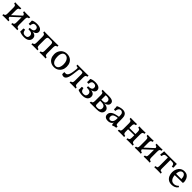

<svg xmlns="http://www.w3.org/2000/svg" viewBox="730 -2663 4868 4868"><g transform="rotate(45 3164.0 -229.0)"><path d="M355 3Q355 -11 356 -21Q357 -31 360 -40Q390 -40 404.5 -57.5Q419 -75 419 -127V-331Q419 -383 404.5 -400.5Q390 -418 360 -418Q357 -427 356 -437.5Q355 -448 355 -461Q377 -460 405 -459Q433 -458 464 -458Q495 -458 523 -459Q551 -460 573 -461Q573 -448 572 -437.5Q571 -427 568 -418Q538 -418 523.5 -400.5Q509 -383 509 -331V-127Q509 -75 523.5 -57.5Q538 -40 568 -40Q571 -31 572 -21Q573 -11 573 3Q551 1 523 0.5Q495 0 464 0Q433 0 405 0.5Q377 1 355 3ZM36 3Q36 -11 37 -21Q38 -31 41 -40Q71 -40 85.5 -57.5Q100 -75 100 -127V-331Q100 -383 85.5 -400.5Q71 -418 41 -418Q38 -427 37 -437.5Q36 -448 36 -461Q58 -460 86 -459Q114 -458 145 -458Q176 -458 204 -459Q232 -460 254 -461Q254 -448 253 -437.5Q252 -427 249 -418Q219 -418 204.5 -400.5Q190 -383 190 -331V-127Q190 -75 204.5 -57.5Q219 -40 249 -40Q252 -31 253 -21Q254 -11 254 3Q232 1 204 0.5Q176 0 145 0Q114 0 86 0.5Q58 1 36 3ZM172 -77V-137L440 -384V-325Z M813 9Q768 9 724.5 -0.5Q681 -10 649 -26Q652 -54 652.5 -81.5Q653 -109 651 -137Q663 -143 677.5 -145Q692 -147 705 -145Q710 -108 722 -84.5Q734 -61 755.5 -50Q777 -39 809 -39Q859 -39 880.5 -62Q902 -85 902 -124Q902 -169 870 -192.5Q838 -216 755 -216Q752 -227 752.5 -240.5Q753 -254 757 -263Q811 -263 840.5 -273Q870 -283 881 -301.5Q892 -320 892 -343Q892 -380 870 -399.5Q848 -419 806 -419Q764 -419 744 -395.5Q724 -372 717 -313Q704 -312 690 -313.5Q676 -315 662 -319Q665 -345 665 -375Q665 -405 662 -433Q691 -450 730.5 -458.5Q770 -467 815 -467Q900 -467 946 -437Q992 -407 992 -354Q992 -304 950 -274.5Q908 -245 832 -245V-250Q912 -250 957 -221Q1002 -192 1002 -130Q1002 -67 953.5 -29Q905 9 813 9Z M1078 3Q1078 -11 1079 -21Q1080 -31 1083 -40Q1113 -40 1127.5 -57.5Q1142 -75 1142 -127V-331Q1142 -383 1127.5 -400.5Q1113 -418 1083 -418Q1080 -427 1079 -437.5Q1078 -448 1078 -461Q1093 -460 1114.5 -459.5Q1136 -459 1176.5 -458.5Q1217 -458 1287 -458H1379Q1450 -458 1490 -458.5Q1530 -459 1552 -459.5Q1574 -460 1588 -461Q1588 -448 1587 -437.5Q1586 -427 1583 -418Q1553 -418 1538.5 -400.5Q1524 -383 1524 -331V-127Q1524 -75 1538.5 -57.5Q1553 -40 1583 -40Q1586 -31 1587 -21Q1588 -11 1588 3Q1566 1 1538 0.5Q1510 0 1479 0Q1448 0 1420 0.5Q1392 1 1370 3Q1370 -11 1371 -21Q1372 -31 1375 -40Q1405 -40 1419.5 -57.5Q1434 -75 1434 -127V-331Q1434 -381 1419.5 -398.5Q1405 -416 1375 -416H1291Q1261 -416 1246.5 -398.5Q1232 -381 1232 -331V-127Q1232 -75 1246.5 -57.5Q1261 -40 1291 -40Q1294 -31 1295 -21Q1296 -11 1296 3Q1274 1 1246 0.5Q1218 0 1187 0Q1156 0 1128 0.5Q1100 1 1078 3Z M1890 9Q1822 9 1771 -20.5Q1720 -50 1692 -103.5Q1664 -157 1664 -229Q1664 -297 1693 -351Q1722 -405 1773 -436Q1824 -467 1890 -467Q1961 -467 2011.5 -437Q2062 -407 2089 -353.5Q2116 -300 2116 -229Q2116 -161 2087.5 -107Q2059 -53 2008.5 -22Q1958 9 1890 9ZM1898 -39Q1958 -39 1987 -88.5Q2016 -138 2016 -217Q2016 -279 1997.5 -324.5Q1979 -370 1948 -394.5Q1917 -419 1880 -419Q1822 -419 1793.5 -372Q1765 -325 1765 -250Q1765 -183 1781.5 -135.5Q1798 -88 1828 -63.5Q1858 -39 1898 -39Z M2232 8Q2211 8 2194 1Q2177 -6 2168 -14Q2163 -31 2165 -55.5Q2167 -80 2172 -93Q2183 -90 2195 -89Q2207 -88 2213 -88Q2253 -88 2276.5 -121Q2300 -154 2312.5 -214.5Q2325 -275 2332 -357Q2334 -382 2332.5 -394.5Q2331 -407 2318 -411.5Q2305 -416 2274 -418Q2271 -427 2270 -438.5Q2269 -450 2269 -460Q2295 -459 2342.5 -458.5Q2390 -458 2472 -458Q2526 -458 2562.5 -458.5Q2599 -459 2624 -459.5Q2649 -460 2666 -461Q2666 -448 2665 -437.5Q2664 -427 2661 -418Q2631 -418 2616.5 -400.5Q2602 -383 2602 -331V-127Q2602 -75 2616.5 -57.5Q2631 -40 2661 -40Q2664 -31 2665 -21Q2666 -11 2666 3Q2644 1 2616 0.5Q2588 0 2557 0Q2526 0 2498 0.5Q2470 1 2448 3Q2448 -11 2449 -21Q2450 -31 2453 -40Q2483 -40 2497.5 -57.5Q2512 -75 2512 -127V-352Q2512 -379 2506.5 -393Q2501 -407 2486.5 -411.5Q2472 -416 2444 -416Q2416 -416 2403 -411.5Q2390 -407 2386 -393Q2382 -379 2379 -352Q2370 -273 2360.5 -207Q2351 -141 2335.5 -93Q2320 -45 2295 -18.5Q2270 8 2232 8Z M2906 9Q2861 9 2817.5 -0.5Q2774 -10 2742 -26Q2745 -54 2745.5 -81.5Q2746 -109 2744 -137Q2756 -143 2770.5 -145Q2785 -147 2798 -145Q2803 -108 2815 -84.5Q2827 -61 2848.5 -50Q2870 -39 2902 -39Q2952 -39 2973.5 -62Q2995 -85 2995 -124Q2995 -169 2963 -192.5Q2931 -216 2848 -216Q2845 -227 2845.5 -240.5Q2846 -254 2850 -263Q2904 -263 2933.5 -273Q2963 -283 2974 -301.5Q2985 -320 2985 -343Q2985 -380 2963 -399.5Q2941 -419 2899 -419Q2857 -419 2837 -395.5Q2817 -372 2810 -313Q2797 -312 2783 -313.5Q2769 -315 2755 -319Q2758 -345 2758 -375Q2758 -405 2755 -433Q2784 -450 2823.5 -458.5Q2863 -467 2908 -467Q2993 -467 3039 -437Q3085 -407 3085 -354Q3085 -304 3043 -274.5Q3001 -245 2925 -245V-250Q3005 -250 3050 -221Q3095 -192 3095 -130Q3095 -67 3046.5 -29Q2998 9 2906 9Z M3171 3Q3171 -11 3172 -21Q3173 -31 3176 -40Q3206 -40 3220.5 -57.5Q3235 -75 3235 -127V-331Q3235 -383 3220.5 -400.5Q3206 -418 3176 -418Q3173 -427 3172 -437.5Q3171 -448 3171 -461Q3193 -460 3220 -459Q3247 -458 3267 -458Q3287 -458 3309.5 -458.5Q3332 -459 3353.5 -459.5Q3375 -460 3391 -460Q3446 -460 3485 -450.5Q3524 -441 3545.5 -419Q3567 -397 3567 -359Q3567 -316 3531 -285Q3495 -254 3444 -247Q3483 -245 3519 -233Q3555 -221 3578.5 -196.5Q3602 -172 3602 -130Q3602 -95 3585 -65Q3568 -35 3527.5 -17.5Q3487 0 3416 0Q3363 0 3316 0.5Q3269 1 3232 1.5Q3195 2 3171 3ZM3400 -40Q3448 -40 3474 -60Q3500 -80 3500 -120Q3500 -160 3481 -181Q3462 -202 3433 -209.5Q3404 -217 3372 -217H3313V-259H3379Q3433 -259 3451.5 -282Q3470 -305 3470 -336Q3470 -369 3454.5 -386.5Q3439 -404 3415 -411Q3391 -418 3365 -418Q3350 -418 3339 -416.5Q3328 -415 3313 -411L3325 -435V-107Q3325 -79 3331.5 -64.5Q3338 -50 3354.5 -45Q3371 -40 3400 -40Z M3985 9Q3974 4 3967.5 -9Q3961 -22 3961 -50Q3961 -59 3962 -71.5Q3963 -84 3966 -94H3968Q3965 -78 3954.5 -59.5Q3944 -41 3927 -27Q3910 -12 3884 -2.5Q3858 7 3821 7Q3758 7 3725 -21.5Q3692 -50 3692 -99Q3692 -138 3710.5 -165.5Q3729 -193 3758.5 -211.5Q3788 -230 3822.5 -241Q3857 -252 3890 -258Q3923 -264 3948 -268Q3948 -309 3946.5 -332Q3945 -355 3940.5 -368.5Q3936 -382 3927 -392Q3915 -407 3899.5 -414.5Q3884 -422 3865 -422Q3832 -422 3813 -401.5Q3794 -381 3786 -354Q3778 -327 3777 -306Q3766 -306 3749.5 -307.5Q3733 -309 3725 -313Q3727 -338 3726 -369Q3725 -400 3720 -422Q3761 -443 3806.5 -455Q3852 -467 3890 -467Q3927 -467 3953.5 -456.5Q3980 -446 3996 -429Q4022 -404 4030 -363.5Q4038 -323 4038 -256V-146Q4038 -118 4042.5 -101.5Q4047 -85 4060 -77.5Q4073 -70 4100 -68Q4100 -58 4099 -45.5Q4098 -33 4094 -22Q4069 -21 4038.5 -12.5Q4008 -4 3985 9ZM3849 -48Q3871 -48 3894 -62.5Q3917 -77 3932.5 -108Q3948 -139 3948 -189V-227Q3923 -224 3895 -218.5Q3867 -213 3843 -202Q3819 -191 3804 -171.5Q3789 -152 3789 -119Q3789 -82 3807 -65Q3825 -48 3849 -48Z M4485 3Q4485 -11 4486 -21Q4487 -31 4490 -40Q4522 -40 4538 -57.5Q4554 -75 4554 -127V-331Q4554 -383 4538 -400.5Q4522 -418 4490 -418Q4487 -427 4486 -437.5Q4485 -448 4485 -461Q4508 -460 4537.5 -459Q4567 -458 4599 -458Q4631 -458 4661 -459Q4691 -460 4713 -461Q4713 -448 4712 -437.5Q4711 -427 4708 -418Q4676 -418 4660 -400.5Q4644 -383 4644 -331V-127Q4644 -75 4660 -57.5Q4676 -40 4708 -40Q4711 -31 4712 -21Q4713 -11 4713 3Q4691 1 4661 0.5Q4631 0 4599 0Q4567 0 4537.5 0.5Q4508 1 4485 3ZM4176 3Q4176 -11 4177 -21Q4178 -31 4181 -40Q4213 -40 4229 -57.5Q4245 -75 4245 -127V-331Q4245 -383 4229 -400.5Q4213 -418 4181 -418Q4178 -427 4177 -437.5Q4176 -448 4176 -461Q4199 -460 4228.5 -459Q4258 -458 4290 -458Q4322 -458 4352 -459Q4382 -460 4404 -461Q4404 -448 4403 -437.5Q4402 -427 4399 -418Q4367 -418 4351 -400.5Q4335 -383 4335 -331V-127Q4335 -75 4351 -57.5Q4367 -40 4399 -40Q4402 -31 4403 -21Q4404 -11 4404 3Q4382 1 4352 0.5Q4322 0 4290 0Q4258 0 4228.5 0.5Q4199 1 4176 3ZM4330 -207V-254H4558V-212Q4529 -212 4486.5 -211.5Q4444 -211 4401.5 -210Q4359 -209 4330 -207Z M5104 3Q5104 -11 5105 -21Q5106 -31 5109 -40Q5139 -40 5153.5 -57.5Q5168 -75 5168 -127V-331Q5168 -383 5153.5 -400.5Q5139 -418 5109 -418Q5106 -427 5105 -437.5Q5104 -448 5104 -461Q5126 -460 5154 -459Q5182 -458 5213 -458Q5244 -458 5272 -459Q5300 -460 5322 -461Q5322 -448 5321 -437.5Q5320 -427 5317 -418Q5287 -418 5272.5 -400.5Q5258 -383 5258 -331V-127Q5258 -75 5272.5 -57.5Q5287 -40 5317 -40Q5320 -31 5321 -21Q5322 -11 5322 3Q5300 1 5272 0.5Q5244 0 5213 0Q5182 0 5154 0.5Q5126 1 5104 3ZM4785 3Q4785 -11 4786 -21Q4787 -31 4790 -40Q4820 -40 4834.5 -57.5Q4849 -75 4849 -127V-331Q4849 -383 4834.5 -400.5Q4820 -418 4790 -418Q4787 -427 4786 -437.5Q4785 -448 4785 -461Q4807 -460 4835 -459Q4863 -458 4894 -458Q4925 -458 4953 -459Q4981 -460 5003 -461Q5003 -448 5002 -437.5Q5001 -427 4998 -418Q4968 -418 4953.5 -400.5Q4939 -383 4939 -331V-127Q4939 -75 4953.5 -57.5Q4968 -40 4998 -40Q5001 -31 5002 -21Q5003 -11 5003 3Q4981 1 4953 0.5Q4925 0 4894 0Q4863 0 4835 0.5Q4807 1 4785 3ZM4921 -77V-137L5189 -384V-325Z M5484 3Q5484 -8 5485 -19.5Q5486 -31 5489 -40Q5516 -41 5530.5 -46.5Q5545 -52 5550.5 -65.5Q5556 -79 5556 -105V-438H5646V-105Q5646 -79 5651 -65.5Q5656 -52 5670.5 -46.5Q5685 -41 5712 -40Q5714 -32 5715 -20Q5716 -8 5716 3Q5691 1 5661.5 0.5Q5632 0 5603 0Q5583 0 5561 0.5Q5539 1 5519 1.5Q5499 2 5484 3ZM5412 -322Q5397 -322 5386.5 -324.5Q5376 -327 5363 -334Q5370 -370 5373.5 -402.5Q5377 -435 5377 -460Q5397 -459 5421.5 -458.5Q5446 -458 5474.5 -458Q5503 -458 5535.5 -458Q5568 -458 5604 -458Q5651 -458 5693 -458.5Q5735 -459 5771 -459.5Q5807 -460 5832 -460Q5831 -435 5833 -404.5Q5835 -374 5839 -334Q5828 -327 5815.5 -324.5Q5803 -322 5789 -322Q5785 -372 5766 -393.5Q5747 -415 5701 -415H5509Q5472 -415 5453.5 -405Q5435 -395 5427 -374.5Q5419 -354 5412 -322Z M6106 9Q6035 9 5988 -23Q5941 -55 5917.5 -109.5Q5894 -164 5894 -229Q5894 -293 5919 -347Q5944 -401 5990.5 -434Q6037 -467 6101 -467Q6166 -467 6205.5 -439Q6245 -411 6264.5 -364Q6284 -317 6288 -260Q6284 -240 6273 -226Q6256 -226 6222 -226Q6188 -226 6145 -225.5Q6102 -225 6057 -223.5Q6012 -222 5972 -220V-271H6184Q6184 -337 6160 -378Q6136 -419 6092 -419Q6068 -419 6045 -404.5Q6022 -390 6007 -353.5Q5992 -317 5992 -250Q5992 -201 6004.5 -154.5Q6017 -108 6048.5 -77.5Q6080 -47 6138 -47Q6171 -47 6203 -62Q6235 -77 6260 -105Q6268 -101 6275.5 -91.5Q6283 -82 6284 -74Q6250 -29 6205.5 -10Q6161 9 6106 9Z"/></g></svg>

Font: Vollkorn
Style: Regular
Weight: 400
Designer: Friedrich Althausen
Foundry: Friedrich Althausen
Version: Version 5.001